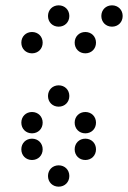

<svg xmlns="http://www.w3.org/2000/svg" viewBox="-20 -710 480 720"><path d="M200 -610C223 -610 240 -627 240 -650C240 -673 223 -690 200 -690C177 -690 160 -673 160 -650C160 -627 177 -610 200 -610ZM400 -610C423 -610 440 -627 440 -650C440 -673 423 -690 400 -690C377 -690 360 -673 360 -650C360 -627 377 -610 400 -610ZM100 -510C123 -510 140 -527 140 -550C140 -573 123 -590 100 -590C77 -590 60 -573 60 -550C60 -527 77 -510 100 -510ZM300 -510C323 -510 340 -527 340 -550C340 -573 323 -590 300 -590C277 -590 260 -573 260 -550C260 -527 277 -510 300 -510ZM200 -310C223 -310 240 -327 240 -350C240 -373 223 -390 200 -390C177 -390 160 -373 160 -350C160 -327 177 -310 200 -310ZM100 -210C123 -210 140 -227 140 -250C140 -273 123 -290 100 -290C77 -290 60 -273 60 -250C60 -227 77 -210 100 -210ZM300 -210C323 -210 340 -227 340 -250C340 -273 323 -290 300 -290C277 -290 260 -273 260 -250C260 -227 277 -210 300 -210ZM100 -110C123 -110 140 -127 140 -150C140 -173 123 -190 100 -190C77 -190 60 -173 60 -150C60 -127 77 -110 100 -110ZM300 -110C323 -110 340 -127 340 -150C340 -173 323 -190 300 -190C277 -190 260 -173 260 -150C260 -127 277 -110 300 -110ZM200 -10C223 -10 240 -27 240 -50C240 -73 223 -90 200 -90C177 -90 160 -73 160 -50C160 -27 177 -10 200 -10Z"/></svg>

Font: TINY 5x3 80
Style: Regular
Weight: 200
Designer: Jack Halten Fahnestock
Foundry: Velvetyne Type Foundry
Version: Version 1.002;hotconv 1.0.109;makeotfexe 2.5.65596